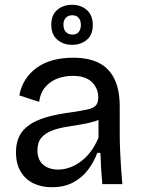

<svg xmlns="http://www.w3.org/2000/svg" viewBox="-20 -772 595 805"><path d="M197 13Q155 13 121 -3Q87 -19 67 -52Q47 -85 47 -134Q47 -172 60.5 -200Q74 -228 102.5 -248Q131 -268 176 -281Q221 -294 285 -302Q323 -308 346.5 -313Q370 -318 381 -329Q392 -340 392 -364Q392 -401 365.5 -427.5Q339 -454 284 -454Q254 -454 224.5 -444Q195 -434 172.5 -410Q150 -386 144 -345L61 -372Q68 -409 86.5 -438Q105 -467 134 -488Q163 -509 201.5 -519.5Q240 -530 286 -530Q352 -530 395 -508Q438 -486 460 -440.5Q482 -395 482 -324V-210Q482 -179 483.5 -142Q485 -105 487.5 -68.5Q490 -32 493 0H409Q406 -33 404 -65.5Q402 -98 401 -131H388Q374 -93 349 -60Q324 -27 286.5 -7Q249 13 197 13ZM224 -61Q246 -61 269 -68.5Q292 -76 315 -92Q338 -108 358 -133.5Q378 -159 393 -195V-291L419 -287Q403 -271 376.5 -263Q350 -255 318.5 -250Q287 -245 254.5 -239.5Q222 -234 195.5 -223.5Q169 -213 153 -194Q137 -175 137 -142Q137 -102 161 -81.5Q185 -61 224 -61ZM282 -584Q246 -584 220.5 -605.5Q195 -627 195 -668Q195 -710 220.5 -731Q246 -752 282 -752Q319 -752 344 -730Q369 -708 369 -667Q369 -626 344 -605Q319 -584 282 -584ZM284 -627Q301 -627 310 -638Q319 -649 319 -667Q319 -687 309.5 -697.5Q300 -708 283 -708Q266 -708 256 -697.5Q246 -687 246 -669Q246 -649 256 -638Q266 -627 284 -627Z"/></svg>

Font: Bricolage Grotesque 18pt
Style: Regular
Weight: 400
Version: Version 1.001;gftools[0.9.33.dev8+g029e19f]